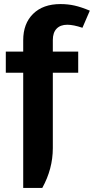

<svg xmlns="http://www.w3.org/2000/svg" viewBox="-20 -780 466 953"><path d="M95.2 -580.1Q95.2 -663.1 144.5 -711.4Q193.8 -759.8 279.8 -759.8Q316.9 -759.8 349.9 -752.4Q382.8 -745.1 425.8 -727.1L389.2 -642.1Q344.2 -657.2 314 -657.2Q279.8 -657.2 261 -637.7Q242.2 -618.2 242.2 -581.1V-523.9H368.2V-418.9H242.2V-44.9Q242.2 58.1 189.9 152.8H95.2V-418.9H8.8V-523.9H95.2Z"/></svg>

Font: Sarala
Style: Bold
Weight: 700
Designer: Andres Torresi
Foundry: Huerta Tipografica
Version: Version 1.004;PS 001.003;hotconv 1.0.70;makeotf.lib2.5.58329